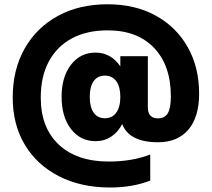

<svg xmlns="http://www.w3.org/2000/svg" viewBox="-20 -710 966 876"><path d="M654.5 -453.5V-220.5Q654.5 -170 701 -170Q731.5 -170 745.5 -193.2Q759.5 -216.5 759.5 -270.5Q759.5 -411 683.2 -491.2Q607 -571.5 471 -571.5Q376 -571.5 307.8 -534.8Q239.5 -498 202.8 -429.5Q166 -361 166 -265Q166 -127 248.5 -50Q331 27 476 27Q583 27 665.5 -5V114Q583.5 145.5 483 145.5Q349.5 145.5 249.2 94.2Q149 43 93.5 -49.2Q38 -141.5 38 -265Q38 -392 92.2 -488Q146.5 -584 243.8 -637.2Q341 -690.5 471 -690.5Q596.5 -690.5 690.5 -638.8Q784.5 -587 836.5 -495Q888.5 -403 888.5 -282.5Q888.5 -176 839.5 -118.5Q790.5 -61 701 -61Q569.5 -61 537.5 -144Q518.5 -107 487.2 -86.5Q456 -66 416 -66Q346.5 -66 303.8 -121.5Q261 -177 261 -268.5Q261 -359 303.8 -414.5Q346.5 -470 416 -470Q452 -470 480.5 -453.5Q509 -437 529 -407V-453.5ZM389.5 -268.5Q389.5 -222 407.2 -196.2Q425 -170.5 458.5 -170.5Q492 -170.5 510.5 -196.2Q529 -222 529 -268.5Q529 -314 510.5 -339.5Q492 -365 458.5 -365Q425 -365 407.2 -339.5Q389.5 -314 389.5 -268.5Z"/></svg>

Font: Overused Grotesk
Style: Bold
Weight: 710
Version: Version 0.004